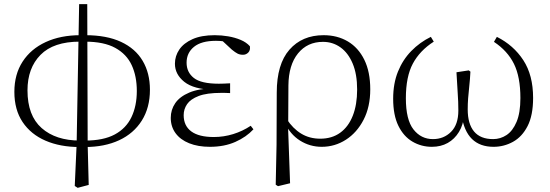

<svg xmlns="http://www.w3.org/2000/svg" viewBox="-20 -691 2639 922"><path d="M339 202 348 1 360 -671H399L401 3L406 197L353 211ZM362 15Q269 15 198.5 -15.5Q128 -46 88.5 -105Q49 -164 49 -250Q49 -334 88.5 -395Q128 -456 199.5 -489Q271 -522 366 -522L363 -491Q237 -491 174.5 -427.5Q112 -364 112 -257Q112 -136 180 -76Q248 -16 364 -16ZM388 15 389 -16Q477 -16 531.5 -45.5Q586 -75 611.5 -129Q637 -183 637 -254Q637 -325 612.5 -378Q588 -431 533.5 -461Q479 -491 388 -491L390 -522Q492 -522 561 -490Q630 -458 665 -399Q700 -340 700 -260Q700 -174 661 -112Q622 -50 552 -17.5Q482 15 388 15Z M988 14Q931 14 888.5 -3Q846 -20 823 -51.5Q800 -83 800 -125Q800 -164 821.5 -195.5Q843 -227 889 -246.5Q935 -266 1008 -267V-259Q910 -262 865 -298Q820 -334 820 -385Q820 -422 841 -453Q862 -484 904.5 -503Q947 -522 1011 -522Q1044 -522 1076 -516.5Q1108 -511 1135.5 -499.5Q1163 -488 1180 -469Q1183 -450 1172.5 -439Q1162 -428 1147 -428Q1132 -428 1121 -433.5Q1110 -439 1093 -453L1038 -504L1092 -502L1096 -485Q1071 -490 1054 -492.5Q1037 -495 1017 -495Q947 -495 911.5 -466Q876 -437 876 -390Q876 -344 911 -316.5Q946 -289 1031 -289Q1042 -289 1054.5 -289.5Q1067 -290 1085 -291V-244Q1067 -245 1058.5 -245Q1050 -245 1042 -245Q973 -245 934 -230Q895 -215 878.5 -191Q862 -167 862 -138Q862 -87 898.5 -60Q935 -33 1007 -33Q1054 -33 1099.5 -47Q1145 -61 1184 -87L1197 -70Q1163 -33 1110 -9.5Q1057 14 988 14Z M1304 196 1308 5 1309 -246Q1309 -383 1370 -452.5Q1431 -522 1534 -522Q1600 -522 1650.5 -492Q1701 -462 1729.5 -404Q1758 -346 1758 -262Q1758 -178 1726 -116Q1694 -54 1641 -20Q1588 14 1525 14Q1468 14 1420.5 -16Q1373 -46 1347 -103H1344L1357 -119Q1386 -74 1426 -49.5Q1466 -25 1518 -25Q1574 -25 1613.5 -53.5Q1653 -82 1674 -135Q1695 -188 1695 -261Q1695 -335 1673.5 -386Q1652 -437 1615 -463.5Q1578 -490 1531 -490Q1456 -490 1411 -434.5Q1366 -379 1365 -281L1364 -97L1363 -89L1373 189L1315 203Z M2054 14Q2003 14 1960.5 -11Q1918 -36 1893 -87Q1868 -138 1868 -217Q1868 -290 1891 -347Q1914 -404 1955 -446Q1996 -488 2049 -514L2063 -491Q1996 -448 1962.5 -385.5Q1929 -323 1929 -219Q1929 -116 1965.5 -69.5Q2002 -23 2059 -23Q2111 -23 2146 -58Q2181 -93 2181 -160Q2181 -203 2178 -243Q2175 -283 2172 -344L2231 -353L2239 -347Q2237 -309 2233.5 -277.5Q2230 -246 2228 -219Q2226 -192 2226 -166Q2226 -96 2256.5 -59.5Q2287 -23 2348 -23Q2383 -23 2412.5 -42.5Q2442 -62 2460.5 -105.5Q2479 -149 2479 -220Q2479 -322 2448 -384.5Q2417 -447 2352 -490L2366 -514Q2446 -474 2493 -402Q2540 -330 2540 -221Q2540 -137 2513.5 -85.5Q2487 -34 2443.5 -10Q2400 14 2350 14Q2285 14 2246.5 -23.5Q2208 -61 2196 -139H2209Q2205 -92 2184 -57.5Q2163 -23 2130 -4.5Q2097 14 2054 14Z"/></svg>

Font: Noto Serif SC ExtraLight
Style: Regular
Weight: 200
Designer: Ryoko NISHIZUKA 西塚涼子 (kana & ideographs); Frank Grießhammer (Latin, Greek & Cyrillic); Wenlong ZHANG 张文龙 (bopomofo); San
Foundry: Adobe
Version: Version 2.002-H1;hotconv 1.1.0;makeotfexe 2.6.0